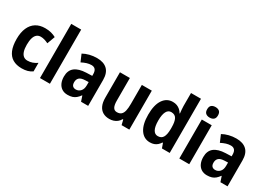

<svg xmlns="http://www.w3.org/2000/svg" viewBox="-4 -1541 3228 2332"><g transform="rotate(30 1609.5 -375.5)"><path d="M270.5 9.8Q195.8 9.8 144.5 -20.3Q93.3 -50.3 66.9 -112.5Q40.5 -174.8 40.5 -270.5Q40.5 -362.3 68.6 -426.3Q96.7 -490.2 149.7 -523.4Q202.6 -556.6 278.3 -556.6Q326.7 -556.6 363.5 -546.6Q400.4 -536.6 430.2 -520L390.1 -410.6Q361.3 -424.3 335.2 -432.1Q309.1 -439.9 283.2 -439.9Q250 -439.9 227.5 -420.9Q205.1 -401.9 193.8 -364.5Q182.6 -327.1 182.6 -271Q182.6 -215.8 194.3 -179.2Q206.1 -142.6 228.8 -124.5Q251.5 -106.4 284.2 -106.4Q321.3 -106.4 353.5 -117.9Q385.7 -129.4 416 -150.4V-30.8Q385.7 -9.8 350.8 0Q315.9 9.8 270.5 9.8Z M663.1 0H523.9V-759.8H663.1Z M1004.4 -557.1Q1099.1 -557.1 1149.4 -508.8Q1199.7 -460.4 1199.7 -362.8V0H1100.1L1075.2 -73.7H1071.8Q1051.8 -45.4 1030 -26.9Q1008.3 -8.3 980.5 0.7Q952.6 9.8 914.1 9.8Q867.2 9.8 834 -11.7Q800.8 -33.2 783.4 -72Q766.1 -110.8 766.1 -162.1Q766.1 -248.5 820.3 -291Q874.5 -333.5 979 -337.4L1060.5 -340.3V-363.3Q1060.5 -407.2 1042.2 -428.5Q1023.9 -449.7 988.3 -449.7Q956.5 -449.7 923.6 -439.5Q890.6 -429.2 855 -410.6L812.5 -509.8Q852.5 -532.2 901.9 -544.7Q951.2 -557.1 1004.4 -557.1ZM1060.5 -253.4 1013.2 -251.5Q956.5 -249.5 932.4 -227.1Q908.2 -204.6 908.2 -164.6Q908.2 -129.4 924.3 -113Q940.4 -96.7 968.8 -96.7Q1007.8 -96.7 1034.2 -125.7Q1060.5 -154.8 1060.5 -206.1Z M1776.9 -546.4V0H1668.5L1651.4 -69.8H1643.6Q1628.9 -43 1606.9 -25.4Q1585 -7.8 1557.6 1Q1530.3 9.8 1499.5 9.8Q1445.8 9.8 1408 -12.7Q1370.1 -35.2 1350.1 -79.3Q1330.1 -123.5 1330.1 -189.9V-546.4H1469.2V-228Q1469.2 -168 1485.8 -137.7Q1502.4 -107.4 1539.1 -107.4Q1578.1 -107.4 1599.4 -127.4Q1620.6 -147.5 1628.9 -185.8Q1637.2 -224.1 1637.2 -279.3V-546.4Z M2068.4 9.8Q1983.4 9.8 1933.8 -63.7Q1884.3 -137.2 1884.3 -272.9Q1884.3 -410.2 1934.1 -483.4Q1983.9 -556.6 2068.4 -556.6Q2100.6 -556.6 2126.2 -546.9Q2151.9 -537.1 2171.9 -519.3Q2191.9 -501.5 2206.5 -476.6H2211.4Q2209 -500.5 2206.3 -527.1Q2203.6 -553.7 2203.6 -577.6V-759.8H2343.3V0H2234.4L2210.9 -65.4H2203.6Q2189 -42 2169.9 -25.1Q2150.9 -8.3 2126.2 0.7Q2101.6 9.8 2068.4 9.8ZM2113.8 -104Q2164.1 -104 2186 -141.4Q2208 -178.7 2209 -255.9V-279.8Q2209 -359.9 2187.5 -399.7Q2166 -439.5 2112.8 -439.5Q2070.3 -439.5 2048.1 -397Q2025.9 -354.5 2025.9 -272.5Q2025.9 -188.5 2048.6 -146.2Q2071.3 -104 2113.8 -104Z M2617.2 -546.4V0H2478V-546.4ZM2547.9 -761.2Q2582.5 -761.2 2603 -743.9Q2623.5 -726.6 2623.5 -687Q2623.5 -648.4 2602.8 -631.1Q2582 -613.8 2547.9 -613.8Q2513.7 -613.8 2492.7 -631.1Q2471.7 -648.4 2471.7 -687Q2471.7 -727.1 2492.2 -744.1Q2512.7 -761.2 2547.9 -761.2Z M2959 -557.1Q3053.7 -557.1 3104 -508.8Q3154.3 -460.4 3154.3 -362.8V0H3054.7L3029.8 -73.7H3026.4Q3006.3 -45.4 2984.6 -26.9Q2962.9 -8.3 2935.1 0.7Q2907.2 9.8 2868.7 9.8Q2821.8 9.8 2788.6 -11.7Q2755.4 -33.2 2738 -72Q2720.7 -110.8 2720.7 -162.1Q2720.7 -248.5 2774.9 -291Q2829.1 -333.5 2933.6 -337.4L3015.1 -340.3V-363.3Q3015.1 -407.2 2996.8 -428.5Q2978.5 -449.7 2942.9 -449.7Q2911.1 -449.7 2878.2 -439.5Q2845.2 -429.2 2809.6 -410.6L2767.1 -509.8Q2807.1 -532.2 2856.4 -544.7Q2905.8 -557.1 2959 -557.1ZM3015.1 -253.4 2967.8 -251.5Q2911.1 -249.5 2887 -227.1Q2862.8 -204.6 2862.8 -164.6Q2862.8 -129.4 2878.9 -113Q2895 -96.7 2923.3 -96.7Q2962.4 -96.7 2988.8 -125.7Q3015.1 -154.8 3015.1 -206.1Z"/></g></svg>

Font: Open Sans SemiCondensed
Style: Bold
Weight: 700
Width: 4
Designer: Monotype Design Team
Foundry: Monotype Imaging Inc.
Version: Version 3.003